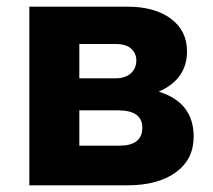

<svg xmlns="http://www.w3.org/2000/svg" viewBox="-20 -556 640 576"><path d="M68 -536H362Q444 -536 492.5 -500Q541 -464 541 -402Q541 -318 456 -281Q561 -249 561 -146Q561 -78 507.5 -39Q454 0 361 0H68ZM218 -321H325Q356 -321 372.5 -336Q389 -351 389 -375Q389 -396 373.5 -410Q358 -424 327 -424H218ZM218 -119H338Q407 -119 407 -173Q407 -225 334 -225H218Z"/></svg>

Font: Quicksand
Style: Bold
Weight: 700
Version: Version 3.000